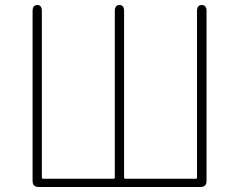

<svg xmlns="http://www.w3.org/2000/svg" viewBox="-20 -746 953 766"><path d="M134 0Q110 0 110 -24V-702Q110 -726 129 -726Q147 -726 147 -702V-38Q147 -33 152 -33H433Q438 -33 438 -38V-702Q438 -726 457 -726Q475 -726 475 -702V-38Q475 -33 480 -33H761Q766 -33 766 -38V-702Q766 -726 785 -726Q804 -726 804 -702V-24Q804 0 780 0Z"/></svg>

Font: Resource Han Rounded KR ExtraLight
Style: Regular
Weight: 250
Designer: Cyano Hao (round all glyphs); Ryoko NISHIZUKA 西塚涼子 (kana, bopomofo & ideographs); Paul D. Hunt (Latin, Greek & Cyrillic)
Foundry: Cyano Hao
Version: 0.990